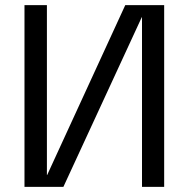

<svg xmlns="http://www.w3.org/2000/svg" viewBox="-20 -725 732 745"><path d="M75 0V-705H162V-46H163L466 -705H617V0H531V-658H530L226 0Z"/></svg>

Font: TikTok Sans 24pt
Style: Regular
Weight: 400
Version: Version 4.000